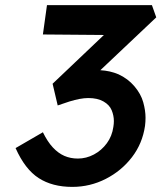

<svg xmlns="http://www.w3.org/2000/svg" viewBox="-20 -722 632 752"><path d="M263 10Q185 10 131.5 -24.5Q78 -59 41 -142L148 -204Q166 -167 187 -144.5Q208 -122 232 -111.5Q256 -101 285 -101Q318 -101 348 -117Q378 -133 398.5 -161Q419 -189 424 -225Q426 -237 426 -248Q426 -269 417.5 -290Q409 -311 385.5 -324.5Q362 -338 326 -338Q310 -338 291.5 -334.5Q273 -331 252 -324.5Q231 -318 206 -309L186 -394L387 -585L148 -587L164 -702H575L592 -654L373 -447Q411 -445 444 -431Q481 -414 506.5 -384Q532 -354 541 -321.5Q550 -289 550 -261Q550 -245 548 -229Q538 -160 497 -106.5Q456 -53 394.5 -21.5Q333 10 263 10Z"/></svg>

Font: Lexend Med
Style: Italic
Weight: 500
Italic angle: -8.13011°
Designer: Bonnie Shaver-Troup, Thomas Jockin
Foundry: Lexend
Version: Version 1.007